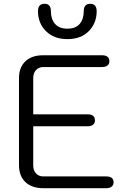

<svg xmlns="http://www.w3.org/2000/svg" viewBox="-20 -991 673 1011"><path d="M80 -122V-580Q80 -636 113.5 -668Q147 -700 207 -700H517Q556 -700 556 -668Q556 -654 546 -646Q536 -638 517 -638H208Q184 -638 169.5 -622Q155 -606 155 -580V-389H441Q480 -389 480 -357Q480 -342 469.5 -334Q459 -326 441 -326H155V-120Q155 -94 169.5 -78Q184 -62 208 -62H539Q578 -62 578 -31Q578 -16 567.5 -8Q557 0 539 0H209Q148 0 114 -32Q80 -64 80 -122ZM180 -932Q180 -971 215 -971Q248 -971 248 -932Q248 -890 270 -865Q292 -840 335 -840Q378 -840 399.5 -865Q421 -890 421 -932Q421 -971 455 -971Q489 -971 489 -932Q489 -869 447.5 -827Q406 -785 335 -785Q264 -785 222 -827Q180 -869 180 -932Z"/></svg>

Font: Kodchasan
Style: Regular
Weight: 400
Version: Version 1.000; ttfautohint (v1.6)